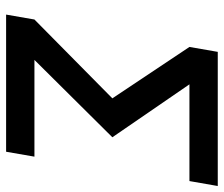

<svg xmlns="http://www.w3.org/2000/svg" viewBox="-72 -661 733 629"><g transform="rotate(90 294.5 -346.5)"><path d="M27.8 0 43.9 -92.8 302.2 -348.1 133.8 -600.6 149.9 -693.4H589.4L573.2 -600.6H256.3L429.7 -348.1L176.3 -92.8H493.2L477.1 0Z"/></g></svg>

Font: Cascadia Mono
Style: Italic
Weight: 400
Italic angle: -10°
Monospace: yes
Designer: Aaron Bell
Foundry: Saja Typeworks
Version: Version 2404.023; ttfautohint (v1.8.4)